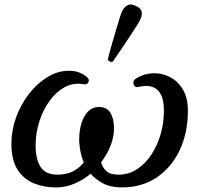

<svg xmlns="http://www.w3.org/2000/svg" viewBox="-20 -809 873 841"><path d="M224 12Q174 12 129.5 -5.5Q85 -23 57.5 -65Q30 -107 30 -180Q30 -239 50.5 -295Q71 -351 106 -396.5Q141 -442 185.5 -470Q230 -498 278 -499Q304 -500 325.5 -492Q347 -484 360 -472Q373 -462 367.5 -449.5Q362 -437 347 -440Q302 -448 264 -427.5Q226 -407 197 -367Q168 -327 152 -276Q136 -225 136 -172Q136 -111 158 -77.5Q180 -44 231 -44Q273 -44 301.5 -59.5Q330 -75 347 -98Q335 -127 330.5 -156Q326 -185 327 -206Q329 -268 354 -306Q379 -344 422 -340Q455 -337 468.5 -305.5Q482 -274 479 -233Q473 -165 423 -98Q429 -75 446 -59.5Q463 -44 499 -44Q544 -44 580.5 -68Q617 -92 643.5 -132.5Q670 -173 684 -222.5Q698 -272 698 -324Q698 -371 685 -394.5Q672 -418 653.5 -426Q635 -434 616 -432.5Q597 -431 585 -428Q571 -424 565.5 -439Q560 -454 574 -464Q608 -486 647.5 -488Q687 -490 722.5 -472.5Q758 -455 780.5 -418Q803 -381 803 -324Q803 -227 767 -151Q731 -75 666 -31.5Q601 12 513 12Q465 12 432 -5.5Q399 -23 377 -48Q346 -22 307 -5Q268 12 224 12ZM474 -539Q467 -536 460.5 -539.5Q454 -543 452 -549Q453 -553 458.5 -573.5Q464 -594 472 -622.5Q480 -651 489 -680.5Q498 -710 505 -732.5Q512 -755 516 -762Q524 -778 538.5 -786Q553 -794 575 -783Q598 -773 600.5 -756.5Q603 -740 595 -725Q592 -717 579.5 -697Q567 -677 550 -651.5Q533 -626 516.5 -601.5Q500 -577 488 -559.5Q476 -542 474 -539Z"/></svg>

Font: Zen Old Mincho SemiBold
Style: Regular
Weight: 600
Version: Version 1.500